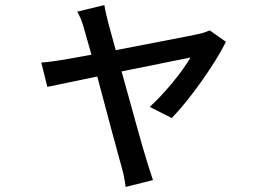

<svg xmlns="http://www.w3.org/2000/svg" viewBox="-20 -642 1040 758"><path d="M872 -477 808 -522C797 -517 780 -511 765 -508C729 -500 572 -470 437 -444L407 -553C401 -578 395 -602 392 -622L285 -596C295 -579 304 -557 311 -532L341 -426L230 -406C198 -401 172 -397 143 -395L167 -299L364 -340C401 -200 446 -32 460 17C468 43 473 72 476 96L584 69C577 50 566 13 560 -5C545 -52 499 -219 460 -360L732 -415C701 -360 628 -271 571 -220L658 -176C728 -247 830 -391 872 -477Z"/></svg>

Font: Noto Sans CJK SC Medium
Style: Regular
Weight: 500
Designer: Ryoko NISHIZUKA 西塚涼子 (kana, bopomofo & ideographs); Paul D. Hunt (Latin, Greek & Cyrillic); Sandoll Communications 산돌커뮤니
Foundry: Adobe
Version: Version 2.004;hotconv 1.0.118;makeotfexe 2.5.65603